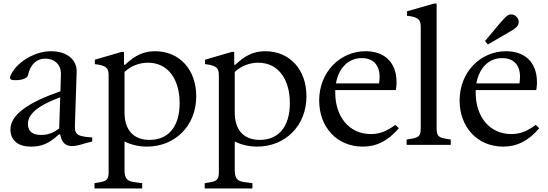

<svg xmlns="http://www.w3.org/2000/svg" viewBox="-20 -820 3103 1087"><path d="M156 10C208 10 255 -3 313 -59H321C325 -38 334 7 388 7C401 7 424 4 467 -10L502 -19V-42C425 -47 402 -55 404 -107L414 -412C416 -486 355 -530 268 -530C176 -530 69 -466 38 -388C32 -369 46 -366 69 -366C109 -366 135 -379 138 -393C152 -458 190 -488 235 -488C292 -488 326 -451 325 -402L322 -303L297 -294C105 -225 39 -154 39 -87C39 -41 65 10 156 10ZM213 -56C164 -56 138 -76 138 -119C138 -159 168 -212 313 -266L321 -269L315 -92C290 -75 261 -56 213 -56Z M515 247H785V217L740 211C699 206 685 189 685 143V-19C723 0 767 10 812 10C971 10 1091 -108 1091 -275C1091 -426 996 -530 858 -530C794 -530 744 -507 688 -453H682V-526H668L517 -482V-457C584 -449 595 -434 595 -392V153C595 194 586 205 545 212L515 217ZM827 -28C733 -28 685 -87 685 -183V-413C722 -447 769 -465 818 -465C930 -465 997 -373 997 -236C997 -104 934 -28 827 -28Z M1139 247H1409V217L1364 211C1323 206 1309 189 1309 143V-19C1347 0 1391 10 1436 10C1595 10 1715 -108 1715 -275C1715 -426 1620 -530 1482 -530C1418 -530 1368 -507 1312 -453H1306V-526H1292L1141 -482V-457C1208 -449 1219 -434 1219 -392V153C1219 194 1210 205 1169 212L1139 217ZM1451 -28C1357 -28 1309 -87 1309 -183V-413C1346 -447 1393 -465 1442 -465C1554 -465 1621 -373 1621 -236C1621 -104 1558 -28 1451 -28Z M2034 10C2111 10 2174 -20 2238 -94L2218 -113C2169 -76 2127 -61 2080 -61C1955 -61 1878 -161 1878 -296C1878 -301 1878 -305 1878 -310H2221L2223 -324C2225 -338 2225 -346 2225 -354C2225 -469 2155 -530 2050 -530C1905 -530 1787 -412 1787 -251C1787 -103 1885 10 2034 10ZM2028 -491C2093 -491 2129 -452 2129 -385C2129 -373 2128 -361 2126 -348H1882C1898 -437 1953 -491 2028 -491Z M2282 0H2532V-30L2502 -35C2462 -42 2452 -52 2452 -94V-800H2438L2284 -756V-731C2351 -723 2362 -708 2362 -666V-94C2362 -52 2352 -42 2312 -35L2282 -30Z M2742 -568 2855 -634C2873 -644 2887 -652 2901 -664C2920 -680 2922 -704 2906 -723C2891 -741 2866 -744 2848 -728C2834 -716 2823 -703 2810 -688L2726 -588ZM2829 10C2906 10 2969 -20 3033 -94L3013 -113C2964 -76 2922 -61 2875 -61C2750 -61 2673 -161 2673 -296C2673 -301 2673 -305 2673 -310H3016L3018 -324C3020 -338 3020 -346 3020 -354C3020 -469 2950 -530 2845 -530C2700 -530 2582 -412 2582 -251C2582 -103 2680 10 2829 10ZM2823 -491C2888 -491 2924 -452 2924 -385C2924 -373 2923 -361 2921 -348H2677C2693 -437 2748 -491 2823 -491Z"/></svg>

Font: Hedvig Letters Serif 24pt
Style: Regular
Weight: 400
Designer: Alexander Örn & Tor Weibull
Foundry: Kanon Foundry
Version: Version 1.000